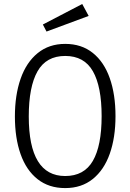

<svg xmlns="http://www.w3.org/2000/svg" viewBox="-20 -935 655 965"><path d="M307.7 10.3Q225.6 10.3 169 -34.4Q112.3 -79 83.6 -160Q54.9 -241 54.9 -349.7Q54.9 -456.9 83.6 -539.2Q112.3 -621.5 169.2 -667.9Q226.2 -714.4 307.7 -714.4Q389.7 -714.4 446.4 -669Q503.1 -623.6 531.8 -541.8Q560.5 -460 560.5 -351.3Q560.5 -244.1 531.8 -162.6Q503.1 -81 446.4 -35.4Q389.7 10.3 307.7 10.3ZM307.7 -653.8Q212.3 -653.8 168.5 -576.4Q124.6 -499 124.6 -349.7Q124.6 -50.3 307.7 -50.3Q402.6 -50.3 446.7 -126.4Q490.8 -202.6 490.8 -351.3Q490.8 -500 446.9 -576.9Q403.1 -653.8 307.7 -653.8ZM195.4 -811.8 393.3 -914.9 425.6 -854.9 213.8 -776.4Z"/></svg>

Font: Fira Code Fixed Light
Style: Regular
Weight: 300
Monospace: yes
Designer: Carrois Corporate, Edenspiekermann AG, Nikita Prokopov
Foundry: Carrois Corporate, Edenspiekermann AG, Nikita Prokopov
Version: Version 5.002